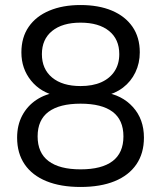

<svg xmlns="http://www.w3.org/2000/svg" viewBox="-20 -734 640 763"><path d="M300 9Q221.1 9 164.6 -14Q108 -37 78 -80.9Q48 -124.8 48 -187Q48 -236.4 68.2 -274.7Q88.5 -313 124.5 -337Q160.5 -361 207.5 -367V-352Q142 -366 103.5 -413.5Q65 -461 65 -525.8Q65 -585.5 94.1 -627.5Q123.1 -669.5 176.1 -691.7Q229 -714 300 -714Q372 -714 424.8 -691.8Q477.5 -669.5 506.5 -627.6Q535.5 -585.6 535.5 -526Q535.5 -483 518 -446.5Q500.5 -410 468.8 -385.8Q437 -361.5 393.5 -352.5V-367Q464.5 -357 508.2 -308.7Q552 -260.4 552 -187Q552 -124.8 522 -80.9Q492 -37 435.8 -14Q379.5 9 300 9ZM300.1 -61Q384.5 -61 427.5 -93.8Q470.5 -126.5 470.5 -192Q470.5 -257.5 427.4 -289.8Q384.4 -322 300 -322Q216.5 -322 173 -289.8Q129.5 -257.5 129.5 -192Q129.5 -126.5 173 -93.8Q216.5 -61 300.1 -61ZM300.1 -392Q348.5 -392 382.7 -407.3Q416.9 -422.7 435.4 -451.2Q454 -479.8 454 -519Q454 -578 413.4 -611Q372.7 -644 299.9 -644Q228 -644 187.2 -611Q146.5 -578 146.5 -518.8Q146.5 -459.5 187.2 -425.8Q228 -392 300.1 -392Z"/></svg>

Font: Nunito ExtraLight
Style: Regular
Weight: 200
Designer: Vernon Adams
Foundry: Vernon Adams
Version: Version 3.602;April 4, 2023;FontCreator 14.0.0.2856 64-bit